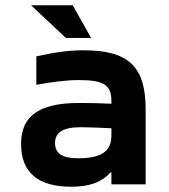

<svg xmlns="http://www.w3.org/2000/svg" viewBox="-20 -700 640 729"><path d="M298 -509C237 -509 187 -501 118 -486V-378C179 -389 232 -396 279 -396C375 -396 403 -377 403 -316V-306C346 -309 302 -309 280 -309C129 -309 60 -260 60 -154C60 -44 125 9 251 9C315 9 365 -6 399 -45H403V0H533V-284C533 -445 471 -509 298 -509ZM98 -680 230 -556H326L256 -680ZM189 -157C189 -198 220 -217 287 -217C314 -217 361 -215 403 -213V-186C403 -128 369 -99 276 -99C217 -99 189 -117 189 -157Z"/></svg>

Font: LT Wave Mono Bold
Style: Regular
Weight: 700
Designer: Daniel Lyons
Version: Version 2.5 (Glyphs App)